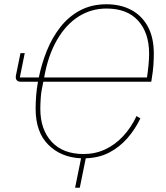

<svg xmlns="http://www.w3.org/2000/svg" viewBox="-20 -730 776 900"><path d="M479 -710Q545 -710 595 -683.5Q645 -657 673 -605.5Q701 -554 701 -478Q701 -450 699 -423Q697 -396 692 -366L689 -347H183Q173 -302 171 -271.5Q169 -241 169 -220Q169 -123 222 -65.5Q275 -8 372 -8Q426 -8 472.5 -29.5Q519 -51 556.5 -91Q594 -131 620 -186L638 -175Q613 -123 576.5 -81.5Q540 -40 492 -15Q444 10 382 12L354 150H332L360 12Q266 8 206.5 -51.5Q147 -111 147 -220Q147 -250 149.5 -282Q152 -314 158 -347H77Q66 -347 60 -352.5Q54 -358 54 -368Q54 -370 54 -372Q54 -374 55 -378L76 -481H96L73 -367H162Q175 -431 199.5 -492Q224 -553 262.5 -602.5Q301 -652 355 -681Q409 -710 479 -710ZM479 -690Q407 -690 347.5 -652Q288 -614 246.5 -541.5Q205 -469 187 -367H669Q674 -401 676.5 -429Q679 -457 679 -478Q679 -576 627.5 -633Q576 -690 479 -690Z"/></svg>

Font: IBM Plex Sans Thin
Style: Italic
Weight: 250
Italic angle: -11.31°
Designer: Mike Abbink, Paul van der Laan, Pieter van Rosmalen
Foundry: Bold Monday
Version: Version 3.201